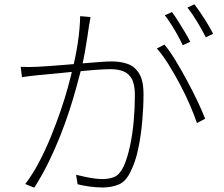

<svg xmlns="http://www.w3.org/2000/svg" viewBox="-20 -851 1040 891"><path d="M400 -772Q399 -763 397 -753Q395 -743 393 -731Q391 -717 386 -683.5Q381 -650 374 -610Q367 -570 358 -534Q347 -492 333 -441Q319 -390 300.5 -333.5Q282 -277 258.5 -218Q235 -159 205.5 -98.5Q176 -38 139 20L97 3Q131 -41 160.5 -97Q190 -153 215 -214Q240 -275 260.5 -334.5Q281 -394 295 -445.5Q309 -497 317 -533Q331 -586 341 -652Q351 -718 352 -776ZM743 -644Q767 -616 794 -571.5Q821 -527 848 -477Q875 -427 897 -380.5Q919 -334 932 -300L894 -280Q882 -316 861.5 -363.5Q841 -411 815 -460Q789 -509 761.5 -553Q734 -597 708 -626ZM76 -541Q97 -540 114 -540Q131 -540 152 -541Q173 -542 208.5 -544.5Q244 -547 286 -550.5Q328 -554 369.5 -557.5Q411 -561 445.5 -563.5Q480 -566 498 -566Q537 -566 570.5 -555Q604 -544 625 -511Q646 -478 646 -414Q646 -355 640 -287Q634 -219 621 -158.5Q608 -98 587 -57Q565 -9 531.5 5Q498 19 456 19Q427 19 394.5 14.5Q362 10 340 4L333 -40Q356 -34 378.5 -29.5Q401 -25 421 -22.5Q441 -20 456 -20Q486 -20 510.5 -30Q535 -40 554 -79Q571 -117 583 -172Q595 -227 600.5 -289Q606 -351 606 -409Q606 -459 591.5 -485Q577 -511 551.5 -520.5Q526 -530 493 -530Q466 -530 419.5 -526.5Q373 -523 321 -518Q269 -513 224.5 -508.5Q180 -504 155 -502Q141 -501 119.5 -498Q98 -495 82 -493ZM778 -795Q791 -778 806 -754Q821 -730 836.5 -704.5Q852 -679 863 -657L828 -641Q819 -661 805 -686.5Q791 -712 775 -737Q759 -762 745 -780ZM882 -831Q896 -813 912.5 -788.5Q929 -764 944 -739Q959 -714 969 -694L935 -678Q918 -712 895 -750Q872 -788 850 -816Z"/></svg>

Font: Noto Sans SC Thin ExtraLight
Style: Regular
Weight: 250
Version: Version 2.004-H2;hotconv 1.0.118;makeotfexe 2.5.65603